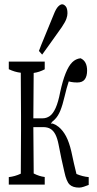

<svg xmlns="http://www.w3.org/2000/svg" viewBox="-20 -793 443 874"><path d="M272.9 -11.2Q259.3 -68.4 246.6 -135.3Q241.2 -163.1 232.4 -180.4Q223.6 -197.8 210.2 -206.1Q196.8 -214.4 176.3 -214.4Q176.3 -214.4 131.8 -214.4Q131.8 -214.4 131.8 -209.5Q131.8 -163.1 133.3 -20Q133.3 -8.8 133.3 -6.8Q133.3 -3.4 133.3 -3.4Q158.7 9.8 183.6 12.7Q183.6 34.7 183.6 47.4Q183.6 47.4 20 47.4Q20 35.2 20 13.2Q47.4 10.3 74.7 -2.4Q75.7 -69.3 75.7 -199.2Q75.7 -227.5 75.7 -265.1Q75.2 -303.7 75.2 -352.5Q74.7 -394.5 74.7 -445.8Q74.7 -447.3 74.7 -458.5Q74.7 -458.5 74.7 -461.9Q47.4 -464.8 20 -478Q20 -490.7 20 -512.7Q20 -512.7 183.6 -512.7Q183.6 -490.2 183.6 -477.5Q158.7 -464.4 133.3 -460.9Q131.8 -262.7 131.8 -259.3Q131.8 -259.3 131.8 -254.4Q131.8 -254.4 173.8 -254.4Q191.4 -254.4 206.3 -264.6Q221.2 -274.9 233.2 -301.3Q245.1 -327.6 253.9 -373.5Q276.4 -477.5 308.6 -509.3Q324.7 -525.4 346.7 -527.8Q376.5 -514.6 376.5 -471.7Q376.5 -446.3 366 -431.9Q355.5 -417.5 332 -417.5Q315.9 -417.5 303.7 -419.9Q300.8 -420.4 293 -422.4Q283.2 -393.6 274.2 -354.5Q265.1 -315.4 254.9 -290Q244.6 -264.6 230 -250Q224.6 -244.1 218.3 -239.7Q214.8 -231.9 210.9 -233.9Q214.8 -227.5 219.2 -231Q234.9 -225.1 247.1 -215.3Q266.6 -199.2 280.8 -172.4Q294.9 -145.5 304.7 -103.5Q316.4 -47.4 328.1 -1Q356 10.7 383.8 13.2Q383.8 36.1 383.8 48.8Q373.5 52.7 361.6 56.9Q349.6 61 340.3 61Q311.5 61 296.9 47.1Q282.2 33.2 272.9 -11.2ZM287.1 -732.4Q287.1 -721.7 282.2 -707.5Q277.3 -693.4 261.2 -669.4Q246.1 -647.9 230.5 -626.2Q214.8 -604.5 200.4 -584Q186 -563.5 171.9 -544.4Q171.9 -544.4 157.2 -561Q167.5 -588.9 178.5 -614.7Q189.5 -640.6 224.6 -727.1Q234.9 -753.4 244.9 -763.4Q254.9 -773.4 262.9 -773.4Q271 -773.4 279.1 -764.2Q287.1 -754.9 287.1 -732.4Z"/></svg>

Font: Scarab Serif
Style: Light
Weight: 300
Designer: John Roberts
Foundry: Scarab
Version: 1.0